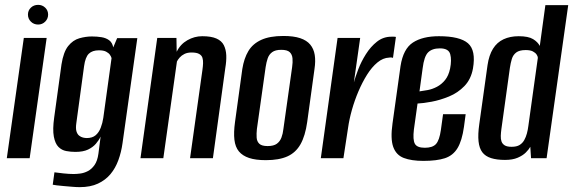

<svg xmlns="http://www.w3.org/2000/svg" viewBox="-20 -651 2358 790"><path d="M8 0 78 -495H172L102 0ZM137 -550Q119 -550 107 -562Q95 -574 95 -591Q95 -608 107 -619.5Q119 -631 137 -631Q154 -631 166 -619.5Q178 -608 178 -591Q178 -574 166 -562Q154 -550 137 -550Z M308 119Q295 119 277 117.5Q259 116 242 114.5Q225 113 212.5 111.5Q200 110 197 109L204 58Q217 60 241 62.5Q265 65 283 65Q295 65 310.5 63Q326 61 341.5 53Q357 45 369 28Q381 11 385 -19L394 -89Q387 -74 374.5 -59.5Q362 -45 342 -35.5Q322 -26 290 -26Q271 -26 252.5 -29.5Q234 -33 220.5 -46.5Q207 -60 201.5 -89Q196 -118 203 -168L233 -386Q241 -437 260.5 -461.5Q280 -486 306.5 -493.5Q333 -501 358 -501Q379 -501 397.5 -498Q416 -495 429 -485.5Q442 -476 446 -456L462 -494H545L484 -61Q479 -25 467 8Q455 41 434.5 65.5Q414 90 383 104.5Q352 119 308 119ZM337 -83Q360 -83 373.5 -94.5Q387 -106 394.5 -125.5Q402 -145 405 -166L439 -412Q437 -419 432 -426Q427 -433 416.5 -438.5Q406 -444 387 -444Q360 -444 345.5 -430Q331 -416 326 -379L294 -144Q291 -123 294.5 -111Q298 -99 305.5 -93Q313 -87 321.5 -85Q330 -83 337 -83Z M558 0 627 -495H706L707 -438Q722 -469 751 -485.5Q780 -502 812 -502Q849 -502 870.5 -492.5Q892 -483 901 -465Q910 -447 911 -423.5Q912 -400 907 -371L856 0H762L813 -364Q815 -378 815.5 -390.5Q816 -403 813 -413Q810 -423 799.5 -429Q789 -435 768 -435Q751 -435 739 -429Q727 -423 719.5 -414.5Q712 -406 708 -398L652 0Z M1074 8Q1032 8 1005 -1Q978 -10 963 -28Q948 -46 944.5 -76Q941 -106 947 -149L977 -367Q984 -411 1002 -441Q1020 -471 1055 -487Q1090 -503 1146 -503Q1188 -503 1215 -494Q1242 -485 1256.5 -467.5Q1271 -450 1275 -425Q1279 -400 1274 -367L1244 -149Q1236 -92 1216.5 -57.5Q1197 -23 1162.5 -7.5Q1128 8 1074 8ZM1081 -50Q1106 -50 1119 -59.5Q1132 -69 1138 -85Q1144 -101 1146 -120L1182 -375Q1185 -395 1183.5 -411Q1182 -427 1172 -436.5Q1162 -446 1137 -446Q1113 -446 1100 -436.5Q1087 -427 1081.5 -411Q1076 -395 1073 -375L1037 -120Q1035 -101 1036 -85Q1037 -69 1047 -59.5Q1057 -50 1081 -50Z M1300 0 1369 -495H1462L1436 -312Q1442 -334 1454 -365.5Q1466 -397 1485.5 -428Q1505 -459 1531 -479.5Q1557 -500 1590 -500Q1594 -500 1600 -500Q1606 -500 1609 -499L1597 -413Q1595 -414 1590.5 -414.5Q1586 -415 1581 -414Q1556 -413 1533 -394Q1510 -375 1490.5 -344Q1471 -313 1455 -275.5Q1439 -238 1428 -199Q1417 -160 1412 -124L1393 0Z M1722 11Q1673 11 1641.5 -1Q1610 -13 1598 -46.5Q1586 -80 1595 -143L1628 -379Q1639 -450 1679 -476Q1719 -502 1786 -502Q1872 -502 1905.5 -473Q1939 -444 1926 -369Q1918 -325 1891 -297Q1864 -269 1827.5 -254Q1791 -239 1756 -232.5Q1721 -226 1698 -225L1683 -118Q1678 -76 1687 -59.5Q1696 -43 1728 -43Q1760 -43 1774 -58.5Q1788 -74 1794 -116L1803 -181H1896L1889 -129Q1881 -72 1862.5 -41.5Q1844 -11 1810.5 0Q1777 11 1722 11ZM1706 -275Q1721 -277 1740 -280.5Q1759 -284 1778 -294Q1797 -304 1811.5 -322Q1826 -340 1832 -369Q1839 -404 1832.5 -428Q1826 -452 1790 -452Q1758 -452 1741.5 -435.5Q1725 -419 1719 -370Z M2058 7Q2024 7 2000.5 -0.5Q1977 -8 1964.5 -24.5Q1952 -41 1949 -69.5Q1946 -98 1952 -140L1986 -383Q1992 -424 2008.5 -450.5Q2025 -477 2052 -489.5Q2079 -502 2114 -502Q2154 -502 2173.5 -490Q2193 -478 2201 -462L2224 -630H2318L2229 0H2165L2162 -47Q2156 -36 2143.5 -23.5Q2131 -11 2110 -2Q2089 7 2058 7ZM2085 -47Q2106 -47 2118 -54.5Q2130 -62 2137 -74.5Q2144 -87 2148 -102Q2152 -117 2154 -133Q2164 -204 2173.5 -273.5Q2183 -343 2193 -413Q2193 -419 2188 -426.5Q2183 -434 2172.5 -439.5Q2162 -445 2143 -445Q2117 -445 2104 -435Q2091 -425 2086 -408.5Q2081 -392 2078 -372L2043 -120Q2041 -105 2040.5 -92Q2040 -79 2043.5 -69Q2047 -59 2056.5 -53Q2066 -47 2085 -47Z"/></svg>

Font: Alumni Sans SemiBold
Style: Italic
Weight: 600
Italic angle: -8°
Version: Version 1.016